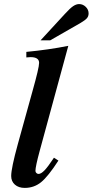

<svg xmlns="http://www.w3.org/2000/svg" viewBox="-20 -918 457 947"><path d="M246.1 -140.1 268.1 -126Q217.3 -47.4 182.6 -19.3Q147.9 8.8 102.1 8.8Q71.8 8.8 53.5 -7.3Q35.2 -23.4 35.2 -49.8Q35.2 -88.4 67.9 -207L140.1 -467.8Q172.9 -584 172.9 -607.9Q172.9 -636.2 130.9 -636.2Q127 -636.2 109.9 -634.8V-662.1Q218.8 -672.4 316.9 -691.9L175.8 -173.8Q154.8 -96.2 154.8 -75.2Q154.8 -69.3 159.4 -64.7Q164.1 -60.1 169.9 -60.1Q182.6 -60.1 199.7 -77.9Q216.8 -95.7 246.1 -140.1ZM228 -719.2H180.2L299.8 -849.1Q325.2 -877 340.6 -887.5Q356 -897.9 370.1 -897.9Q388.7 -897.9 402.8 -884.3Q417 -870.6 417 -852.1Q417 -837.9 408.9 -828.4Q400.9 -818.8 377.9 -805.2Z"/></svg>

Font: Accordance
Style: Bold-Italic
Weight: 700
Italic angle: -11°
Version: Version 1.2 (build January 31, 2020) Miklal Software Solutio